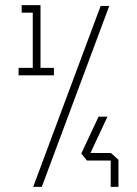

<svg xmlns="http://www.w3.org/2000/svg" viewBox="-20 -724 531 744"><path d="M107 -432V-675L133 -704H137V-461L110 -432ZM52 -432V-461H107V-432ZM110 -432 137 -461H189V-432ZM64 -675V-704H133L107 -675ZM109 0V-1L370 -701H403V-700L142 0ZM317 -102 318 -131H409V-102ZM317 -102 295 -129 362 -272H396V-271ZM409 0V-131H410L439 -105V0Z"/></svg>

Font: Foldit ExtraLight
Style: Regular
Weight: 250
Version: Version 1.003